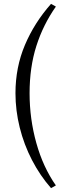

<svg xmlns="http://www.w3.org/2000/svg" viewBox="-20 -774 347 993"><path d="M269 -740Q203 -646 168 -536Q133 -426 133 -292Q133 -159 168 -34Q203 91 269 185L244 199Q187 134 145.5 54Q104 -26 82 -114.5Q60 -203 60 -292Q60 -426 109 -541.5Q158 -657 244 -754Z"/></svg>

Font: Bona Nova SC
Style: Regular
Weight: 400
Designer: Mateusz Machalski
Foundry: Capitalics
Version: Version 4.001; ttfautohint (v1.8.4.7-5d5b)